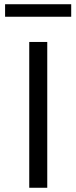

<svg xmlns="http://www.w3.org/2000/svg" viewBox="-20 -886 360 906"><path d="M118 0V-688H203V0ZM4 -807V-866H316V-807Z"/></svg>

Font: Saira Expanded
Style: Regular
Weight: 400
Width: 7
Designer: Hector Gatti with collaboration of the Omnibus-Type team
Foundry: Omnibus-Type
Version: Version 1.100; ttfautohint (v1.8.3)